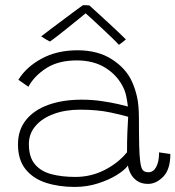

<svg xmlns="http://www.w3.org/2000/svg" viewBox="-20 -726 692 758"><path d="M275 12Q212 12 161.2 -4.5Q110.5 -21 80.8 -58Q51 -95 51 -156Q51 -213 82.8 -252.5Q114.5 -292 171.2 -312.2Q228 -332.5 303 -332.5Q343.5 -332.5 382.2 -326.8Q421 -321 449 -314.5Q477 -308 485 -305.5Q482.5 -326 478.5 -345.5Q474.5 -365 466.5 -381Q444 -428 397 -457.8Q350 -487.5 283 -487.5Q210.5 -487.5 163 -457Q115.5 -426.5 92 -383.5L52.5 -411Q83.5 -461.5 144.2 -494.5Q205 -527.5 286 -527.5Q366 -527.5 421.2 -492.2Q476.5 -457 500.5 -405Q513.5 -376.5 521 -343.5Q528.5 -310.5 528.5 -256.5Q528.5 -191.5 529.5 -151.5Q530.5 -111.5 533.5 -88.5Q537 -61 544.5 -53.5Q552 -46 566 -46Q585 -46 596.5 -66.5Q608 -87 608 -124.5L652.5 -118Q652.5 -57 624.5 -28.5Q596.5 0 564.5 0Q538 0 521 -12Q504 -24 495.5 -41Q487 -58 485 -72.5Q473 -55 441.2 -35.2Q409.5 -15.5 366.2 -1.8Q323 12 275 12ZM277.5 -27.5Q339 -27.5 392.8 -54.8Q446.5 -82 481.5 -125Q481.5 -171 482.8 -203.2Q484 -235.5 486 -265Q468.5 -270.5 417 -281.8Q365.5 -293 296.5 -293Q237.5 -293 191.8 -276Q146 -259 120 -228.5Q94 -198 94 -157Q94 -105.5 118 -77.2Q142 -49 183.5 -38.2Q225 -27.5 277.5 -27.5ZM333 -704.5Q364 -676.5 405.2 -638.5Q446.5 -600.5 477 -570.5Q469 -563.5 462.5 -558.5Q456 -553.5 449.5 -549Q438.5 -561 419.8 -579Q401 -597 380.5 -616.2Q360 -635.5 343 -651Q326 -666.5 318 -673.5Q310.5 -667 292.2 -652.2Q274 -637.5 252 -619.8Q230 -602 209.8 -586.2Q189.5 -570.5 177 -562Q172.5 -564 159.8 -571.5Q147 -579 142.5 -582.5Q163.5 -598.5 188.8 -617.5Q214 -636.5 238.5 -654.8Q263 -673 281.5 -686.8Q300 -700.5 307.5 -705.5Q313 -705.5 319.8 -705.5Q326.5 -705.5 333 -704.5Z"/></svg>

Font: Grandstander Thin
Style: Regular
Weight: 100
Designer: Tyler Finck
Foundry: Etcetera Type Co
Version: Version 1.200; ttfautohint (v1.8.3)